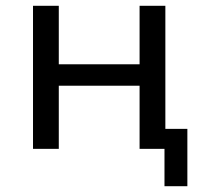

<svg xmlns="http://www.w3.org/2000/svg" viewBox="-20 -514 704 663"><path d="M548 129V0H462V-218H183V0H94V-494H183V-292H462V-494H551V-69H627V129Z"/></svg>

Font: Nunito Sans 8pt
Style: Regular
Weight: 400
Version: Version 3.101;gftools[0.9.27]